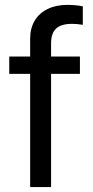

<svg xmlns="http://www.w3.org/2000/svg" viewBox="-20 -760 377 780"><path d="M304.7 -460H17.6V-530.3H304.7ZM253.9 -740.2Q268.6 -740.2 285.2 -738.8Q301.8 -737.3 316.4 -734.4V-659.2Q293 -663.1 272.5 -663.1Q228.5 -663.1 208 -644Q187.5 -625 187.5 -584V0H102.5V-602.5Q102.5 -645.5 121.1 -676.3Q139.6 -707 173.8 -723.6Q208 -740.2 253.9 -740.2Z"/></svg>

Font: Pretendard GOV Variable
Style: Regular
Weight: 400
Designer: Base glyphs from Inter by Rasmus Andersson; Hangul glyphs from Noto Sans CJK(Source Han Sans) by Jang Soo-young and Kang
Foundry: Kil Hyung-jin
Version: Version 1.307;Glyphs 3.2 (3192)